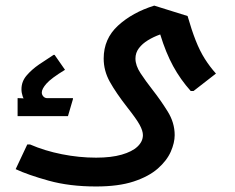

<svg xmlns="http://www.w3.org/2000/svg" viewBox="-20 -467 850 695"><path d="M328 208Q231.7 208 156.2 187Q80.7 166 36.7 145.3L78.7 56H89Q142 79 204.2 91.3Q266.3 103.7 328 103.7Q382.7 103.7 420.5 92.8Q458.3 82 477.8 63.5Q497.3 45 497.3 22Q497.3 6.7 485.7 -14.8Q474 -36.3 441.3 -77.7Q399.7 -131 377.5 -171Q355.3 -211 355.3 -255Q355.3 -326.7 407.3 -374.3Q459.3 -422 538.3 -446.7L659 -409Q673.7 -357.7 688.5 -320.2Q703.3 -282.7 721.3 -254.2Q739.3 -225.7 761.7 -200.7L680.7 -137.7H670.3Q633.3 -179 606.8 -227.5Q580.3 -276 560 -342.3Q535.7 -333.7 515.5 -321.3Q495.3 -309 482.8 -292.5Q470.3 -276 470.3 -255Q470.3 -230 488.8 -201.8Q507.3 -173.7 532.3 -141.7Q561.3 -104.7 586.8 -63.8Q612.3 -23 612.3 22Q612.3 49.7 598.2 82Q584 114.3 551.2 143.2Q518.3 172 463.7 190Q409 208 328 208ZM75 -92.7Q57.7 -118.3 57.7 -144Q57.7 -172 76.3 -193.7Q94.8 -215.4 121.8 -233.9Q148.7 -252.3 173.9 -268.3H177.7L215.3 -214.3Q165 -183.7 148.2 -164.4Q131.3 -145.2 131.3 -132.3Q131.3 -124 137 -117.8Q142.6 -111.7 151.3 -111.7ZM43.7 -46.7V-111.7H48Q61 -111.7 72.2 -109.8Q83.3 -108 83.3 -108L101.3 -111.7H244V-108L226 -46.7Z"/></svg>

Font: Fustat
Style: Regular
Weight: 400
Designer: Mohamed Gaber, Khaled Hosny, Laura Garcia Mut
Foundry: Kief Type Foundry, Alif Type Foundry, Hard Type Foundry
Version: Version 1.007